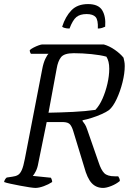

<svg xmlns="http://www.w3.org/2000/svg" viewBox="-27 -922 639 942"><path d="M147 0Q139 0 118 -3Q97 -6 71.5 -11Q46 -16 24.5 -20.5Q3 -25 -7 -29Q-4 -43 6 -51L33 -55Q50 -57 61 -63.5Q72 -70 80 -88Q88 -106 95 -143L180 -582Q186 -614 195.5 -633.5Q205 -653 211 -658H125Q123 -660 121 -665Q119 -670 119 -676Q125 -682 137.5 -688.5Q150 -695 162.5 -699.5Q175 -704 181 -704H482Q510 -696 536.5 -677.5Q563 -659 579 -639Q581 -630 583 -620.5Q585 -611 585 -598Q585 -562 574 -518Q563 -474 545.5 -436.5Q528 -399 508 -382Q494 -372 471.5 -362Q449 -352 424 -344Q399 -336 378 -332V-328Q384 -320 389.5 -312Q395 -304 401 -286L457 -125Q469 -88 484.5 -72.5Q500 -57 536 -57H553Q556 -53 558.5 -47Q561 -41 561 -34Q543 -19 519 -9.5Q495 0 479 0Q445 0 423 -23.5Q401 -47 386 -103L332 -280Q326 -300 317 -311Q308 -322 285 -323H202L161 -122Q157 -98 148.5 -81.5Q140 -65 134 -59L223 -50Q225 -47 227 -40.5Q229 -34 229 -29Q211 -17 187.5 -8.5Q164 0 147 0ZM211 -369Q270 -370 331.5 -373Q393 -376 441 -383Q461 -404 476 -438Q491 -472 500 -511Q509 -550 509 -585Q509 -622 495 -644Q466 -652 421.5 -656.5Q377 -661 335 -661Q288 -661 272.5 -641.5Q257 -622 251 -585ZM314 -782Q300 -782 290 -785Q280 -788 278 -791Q294 -841 323.5 -871.5Q353 -902 405 -902Q456 -902 474.5 -871.5Q493 -841 489 -791Q483 -788 473.5 -785Q464 -782 453 -782Q455 -824 442 -838.5Q429 -853 398 -853Q366 -853 348 -838.5Q330 -824 314 -782Z"/></svg>

Font: Texturina 72pt 72pt Light
Style: Italic
Weight: 300
Italic angle: -11°
Designer: Guillermo Torres Carreño
Foundry: Omnibus-Type
Version: Version 1.002; ttfautohint (v1.8.3)